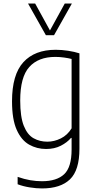

<svg xmlns="http://www.w3.org/2000/svg" viewBox="-20 -828 542 1078"><path d="M216 230Q183.5 230 146.2 224Q109 218 79 206.5V165Q116 178 149.8 183.8Q183.5 189.5 215.5 189.5Q298.5 189.5 340.2 150.2Q382 111 382 11.5V-53.5H378.5Q357 -28 321.5 -9.8Q286 8.5 238.5 8.5Q187 8.5 143.5 -16Q100 -40.5 73.8 -99Q47.5 -157.5 47.5 -259.5Q47.5 -409 111.2 -478.8Q175 -548.5 292.5 -548.5Q326.5 -548.5 362.5 -543Q398.5 -537.5 426 -528.5V7Q426 128 372.8 179Q319.5 230 216 230ZM246 -32.5Q284.5 -32.5 321.8 -51Q359 -69.5 382 -107.5V-497Q364.5 -501.5 339.8 -505Q315 -508.5 290.5 -508.5Q195.5 -508.5 144.5 -452Q93.5 -395.5 93.5 -264Q93.5 -171.5 113.8 -121.2Q134 -71 168.5 -51.8Q203 -32.5 246 -32.5ZM237.5 -630.5 137.5 -808H177.5L260.5 -657L343.5 -808H383.5L283.5 -630.5Z"/></svg>

Font: Encode Sans SemiCondensed SemiCondensed ExtraLight
Style: Regular
Weight: 200
Width: 4
Designer: Multiple Designers
Foundry: Impallari Type
Version: Version 3.000; ttfautohint (v1.8.3) -l 8 -r 50 -G 200 -x 14 